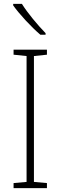

<svg xmlns="http://www.w3.org/2000/svg" viewBox="-20 -970 312 990"><path d="M93 -950H48V-942C80 -897 141 -831 188 -791H215V-799C175 -840 122 -903 93 -950ZM222 0V-26L155 -32V-681L222 -688V-714H50V-688L117 -681V-32L50 -26V0Z"/></svg>

Font: Noto Sans Malayalam SemiCondensed ExtraLight
Style: Regular
Weight: 200
Width: 4
Designer: Jelle Bosma - Monotype Design Team
Foundry: Monotype Imaging Inc.
Version: Version 2.104